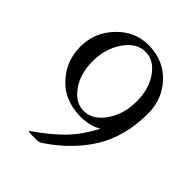

<svg xmlns="http://www.w3.org/2000/svg" viewBox="-205 -821 946 946"><g transform="rotate(45 268.5 -347.5)"><path d="M282.2 -252.4Q342.8 -255.4 385.7 -319.6Q428.7 -383.8 428.7 -471.2Q428.7 -558.1 385.7 -617.7Q344.2 -674.3 287.6 -674.3H281.7Q220.2 -670.9 177.5 -606.7Q134.8 -542.5 134.8 -455.6Q134.8 -368.2 178.2 -309.1Q219.2 -252.4 276.4 -252.4ZM397.5 -249Q349.1 -221.2 287.6 -221.2Q271.5 -221.2 254.9 -223.1Q173.3 -231.9 121.6 -280.3Q41.5 -354.5 41 -463.9V-465.3Q41 -564.5 111.3 -637.7Q179.2 -708.5 273.4 -708.5H280.8Q381.8 -705.6 446.8 -635.3Q510.7 -565.9 510.7 -466.8V-463.9Q508.8 -306.6 441.2 -195.8Q373.5 -85 252.9 -2.4Q239.7 6.3 238.8 6.8Q227.1 12.7 211.4 12.7Q210.4 12.7 210 12.2H178.2Q156.7 12.2 156.7 7.8Q156.7 5.4 164.6 1.5Q246.6 -55.7 300 -110.6Q353.5 -165.5 397.5 -249Z"/></g></svg>

Font: Caudex
Style: Regular
Weight: 400
Version: Version 1.01